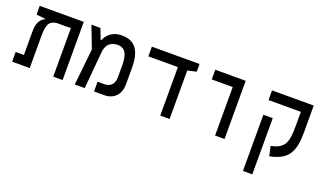

<svg xmlns="http://www.w3.org/2000/svg" viewBox="-76 -1091 3083 1817"><g transform="rotate(20 1465.0 -182.5)"><path d="M522 0V-585.9H78.6V-498L165 -488.3H170.9V-484.9C128.9 -465.8 96.7 -428.7 96.7 -335.4V-97.7H13.7V0H190.9V-326.2C190.9 -428.7 207.5 -482.9 293 -488.3H427.7V0Z M644.5 0H744.6L778.3 -373.5C785.6 -452.1 829.6 -491.2 899.4 -491.2C981 -491.2 1004.9 -425.8 1004.9 -318.8V-204.6C1004.9 -125 957 -98.1 904.8 -98.1H838.4V0H940.4C1027.3 0 1099.6 -53.7 1099.6 -167V-336.4C1099.6 -491.2 1047.9 -588.9 909.2 -588.9C801.3 -588.9 756.8 -526.9 736.8 -479H731.4L689.5 -585.9H599.1L683.1 -366.7Z M1505.4 0H1599.6V-488.8L1688 -508.3V-585.9H1208V-488.3H1505.4Z M2057.6 0H2152.8V-585.9H1846.2V-488.3H2057.6Z M2837.9 -585.9H2418V-488.3H2743.7V-351.1C2743.7 -190.9 2729 -115.7 2585 -87.4L2606.4 9.3C2794.4 -27.3 2837.9 -125.5 2837.9 -318.4ZM2514.2 224.6V-341.3H2419.9V224.6Z"/></g></svg>

Font: Cascadia Mono NF
Style: Regular
Weight: 400
Monospace: yes
Designer: Aaron Bell
Foundry: Saja Typeworks
Version: Version 2404.023